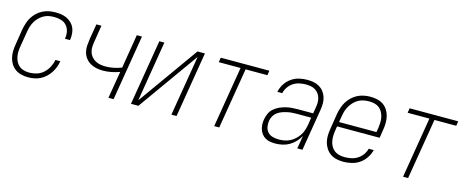

<svg xmlns="http://www.w3.org/2000/svg" viewBox="-34 -996 3568 1473"><g transform="rotate(15 1750.0 -260.0)"><path d="M197 8Q169 8 142.5 1.5Q116 -5 95 -20Q74 -35 60 -57.5Q46 -80 40 -106Q34 -132 35 -159.5Q36 -187 41 -215L60 -335Q65 -360 72.5 -385Q80 -410 94 -433Q108 -456 128 -475Q148 -494 172 -506Q196 -518 221.5 -523Q247 -528 272 -528Q296 -528 319.5 -524.5Q343 -521 363.5 -511Q384 -501 400.5 -485Q417 -469 426 -448.5Q435 -428 437 -404Q439 -380 435 -356Q435 -355 435 -353.5Q435 -352 435 -351H395Q395 -352 395 -353Q395 -354 395 -355Q400 -383 394 -410Q388 -437 370.5 -456.5Q353 -476 326.5 -483.5Q300 -491 272 -491Q251 -491 230 -487Q209 -483 189.5 -472Q170 -461 154 -445Q138 -429 127 -410Q116 -391 109.5 -370.5Q103 -350 100 -329L80 -209Q76 -187 75 -165.5Q74 -144 78 -123Q82 -102 92 -83.5Q102 -65 117.5 -52.5Q133 -40 154 -34.5Q175 -29 197 -29Q226 -29 255.5 -38Q285 -47 308.5 -68.5Q332 -90 346.5 -118Q361 -146 366 -175H405Q401 -151 392 -127Q383 -103 369 -81.5Q355 -60 335.5 -42Q316 -24 293 -12.5Q270 -1 245.5 3.5Q221 8 197 8Z M834 0 870 -215Q837 -203 804 -196.5Q771 -190 738 -190Q711 -190 685 -195.5Q659 -201 637 -214Q615 -227 599.5 -247.5Q584 -268 577.5 -293Q571 -318 573 -345.5Q575 -373 579 -400L599 -520H639L619 -394Q615 -372 613.5 -350Q612 -328 617.5 -307.5Q623 -287 636 -271Q649 -255 667 -244.5Q685 -234 706.5 -230Q728 -226 750 -226Q781 -226 813 -232.5Q845 -239 876 -251L920 -520H961L875 0Z M1013 0 1099 -520H1139L1060 -40L1402 -520H1461L1375 0H1334L1414 -480L1072 0Z M1674 0 1754 -483H1581L1587 -520H1973L1967 -483H1794L1714 0Z M2160 8Q2139 8 2118.5 4.5Q2098 1 2081 -9Q2064 -19 2052 -34.5Q2040 -50 2034 -69Q2028 -88 2027 -108.5Q2026 -129 2030 -150Q2034 -174 2044.5 -197Q2055 -220 2074.5 -237Q2094 -254 2117.5 -264.5Q2141 -275 2164.5 -281Q2188 -287 2212 -289Q2236 -291 2260 -291H2382L2390 -339Q2394 -359 2394 -378.5Q2394 -398 2389 -416Q2384 -434 2373 -449Q2362 -464 2346 -474Q2330 -484 2311 -487.5Q2292 -491 2272 -491Q2247 -491 2221 -485.5Q2195 -480 2172 -465Q2149 -450 2133.5 -427Q2118 -404 2113 -379H2074Q2080 -411 2098.5 -441Q2117 -471 2145.5 -491.5Q2174 -512 2207 -520Q2240 -528 2272 -528Q2298 -528 2323 -523.5Q2348 -519 2369 -506.5Q2390 -494 2404.5 -475Q2419 -456 2426.5 -433Q2434 -410 2434 -384.5Q2434 -359 2430 -333L2375 0H2334L2351 -103Q2337 -77 2316 -55Q2295 -33 2269.5 -18.5Q2244 -4 2215.5 2Q2187 8 2160 8ZM2178 -29Q2200 -29 2222.5 -33Q2245 -37 2266 -47.5Q2287 -58 2305 -74.5Q2323 -91 2336 -110.5Q2349 -130 2356 -152Q2363 -174 2367 -196L2376 -255H2260Q2241 -255 2222 -253.5Q2203 -252 2183.5 -247.5Q2164 -243 2145 -236Q2126 -229 2109.5 -216.5Q2093 -204 2083 -186Q2073 -168 2070 -149Q2066 -124 2070.5 -100Q2075 -76 2090.5 -59Q2106 -42 2129.5 -35.5Q2153 -29 2178 -29Z M2701 8Q2673 8 2646 2Q2619 -4 2597.5 -19Q2576 -34 2561.5 -56.5Q2547 -79 2540.5 -105Q2534 -131 2535 -159Q2536 -187 2541 -215L2560 -335Q2565 -361 2573 -385.5Q2581 -410 2595 -433Q2609 -456 2629.5 -475Q2650 -494 2673.5 -506Q2697 -518 2723 -523Q2749 -528 2774 -528Q2802 -528 2829 -522Q2856 -516 2877.5 -501Q2899 -486 2913 -463.5Q2927 -441 2933 -415Q2939 -389 2938.5 -361Q2938 -333 2933 -305L2923 -242H2585L2580 -209Q2576 -187 2575.5 -165Q2575 -143 2579 -122Q2583 -101 2593.5 -82.5Q2604 -64 2620.5 -51.5Q2637 -39 2658 -34Q2679 -29 2701 -29Q2726 -29 2752 -34Q2778 -39 2801.5 -53.5Q2825 -68 2841.5 -91Q2858 -114 2864 -139H2904Q2896 -107 2876.5 -77Q2857 -47 2828.5 -27.5Q2800 -8 2766.5 0Q2733 8 2701 8ZM2591 -278H2888L2894 -311Q2897 -333 2898 -355Q2899 -377 2894.5 -398Q2890 -419 2880 -437.5Q2870 -456 2854 -468.5Q2838 -481 2817 -486Q2796 -491 2773 -491Q2753 -491 2731.5 -487Q2710 -483 2690.5 -472.5Q2671 -462 2655 -445.5Q2639 -429 2627.5 -410Q2616 -391 2609.5 -370.5Q2603 -350 2600 -329Z M3174 0 3254 -483H3081L3087 -520H3473L3467 -483H3294L3214 0Z"/></g></svg>

Font: Iosevka SS04 XLt Obl
Style: Regular
Weight: 200
Italic angle: -9°
Monospace: yes
Designer: Belleve Invis
Foundry: Belleve Invis
Version: Version 19.0.0; ttfautohint (v1.8.4)